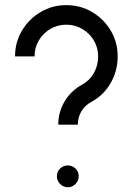

<svg xmlns="http://www.w3.org/2000/svg" viewBox="-20 -734 550 766"><path d="M212.5 -236.5Q212.5 -287 237.8 -329.5Q263 -372 308 -396.5Q337.5 -412.5 354.5 -442.5Q371.5 -472.5 371.5 -509Q371.5 -544.5 354.2 -573Q337 -601.5 308.2 -618.5Q279.5 -635.5 244.5 -635.5Q209.5 -635.5 180.8 -618.5Q152 -601.5 135 -573Q118 -544.5 118 -509H40Q40 -565.5 67.8 -612Q95.5 -658.5 142 -686Q188.5 -713.5 244.5 -713.5Q301 -713.5 347.5 -686Q394 -658.5 421.8 -612Q449.5 -565.5 449.5 -509Q449.5 -451.5 421.5 -402.8Q393.5 -354 344.5 -327.5Q319 -314 304.8 -290Q290.5 -266 290.5 -236.5ZM250.5 13Q232.5 13 219.8 0Q207 -13 207 -31Q207 -49 219.8 -61.5Q232.5 -74 250.5 -74Q268.5 -74 281.2 -61.5Q294 -49 294 -31Q294 -13 281.2 0Q268.5 13 250.5 13Z"/></svg>

Font: Urbanist
Style: Regular
Weight: 400
Designer: Corey Hu
Foundry: Corey Hu
Version: Version 1.330; ttfautohint (v1.8.4.7-5d5b)